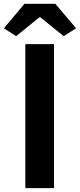

<svg xmlns="http://www.w3.org/2000/svg" viewBox="-39 -968 411 988"><path d="M91.3 0V-740.8H239V0ZM43.9 -781.8 -18.9 -822.6 86.8 -948.4H245.6L352.6 -822.6L288.8 -781.8L168.4 -879.3H164.2Z"/></svg>

Font: Shanggu Sans SC VF
Style: Regular
Weight: 250
Designer: GuiWonder
Version: Version 1.021